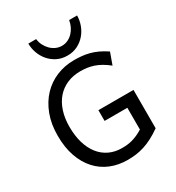

<svg xmlns="http://www.w3.org/2000/svg" viewBox="-226 -1102 1144 1249"><g transform="rotate(-30 346.5 -477.5)"><path d="M622.6 -75.7Q585 -49.3 551.8 -32.2Q518.6 -15.1 487.3 -5.4Q456.1 4.4 425.8 8.3Q395.5 12.2 363.8 12.2Q294.4 12.2 236.3 -11.7Q178.2 -35.6 136 -82Q93.8 -128.4 70.1 -196Q46.4 -263.7 46.4 -351.6Q46.4 -439.5 72.8 -508.8Q99.1 -578.1 144.8 -626.2Q190.4 -674.3 251.7 -699.7Q313 -725.1 383.3 -725.1Q413.1 -725.1 440.9 -722.4Q468.8 -719.7 496.8 -712.4Q524.9 -705.1 554 -691.7Q583 -678.2 615.2 -656.7L583.5 -568.8Q556.2 -590.8 530.5 -605.2Q504.9 -619.6 480.5 -627.7Q456.1 -635.7 431.9 -638.9Q407.7 -642.1 383.3 -642.1Q327.6 -642.1 282.7 -622.6Q237.8 -603 206.5 -566.9Q175.3 -530.8 158.4 -479.2Q141.6 -427.7 141.6 -363.8Q141.6 -296.4 157.5 -242.7Q173.3 -189 203.1 -151.1Q232.9 -113.3 275.1 -93.3Q317.4 -73.2 369.6 -73.2Q391.6 -73.2 410.9 -75.4Q430.2 -77.6 449.2 -83Q468.3 -88.4 487.8 -97.2Q507.3 -106 529.8 -119.6V-283.2H358.9V-363.8H622.6ZM546.9 -966.8Q546.9 -931.2 534.2 -896.2Q521.5 -861.3 497.8 -833.5Q474.1 -805.7 440.2 -788.6Q406.2 -771.5 363.8 -771.5Q320.8 -771.5 286.9 -788.6Q252.9 -805.7 229.2 -833.5Q205.6 -861.3 193.1 -896.2Q180.7 -931.2 180.7 -966.8H239.3Q242.2 -941.9 253.2 -919.9Q264.2 -897.9 280.8 -881.1Q297.4 -864.3 318.6 -854.5Q339.8 -844.7 363.8 -844.7Q387.7 -844.7 408.7 -854.5Q429.7 -864.3 445.8 -881.1Q461.9 -897.9 472.7 -919.9Q483.4 -941.9 487.3 -966.8Z"/></g></svg>

Font: Andika APac
Style: Regular
Weight: 400
Designer: Victor Gaultney, Annie Olsen, Julie Remington, Don Collingsworth, Eric Hays, Becca Hirsbrunner
Foundry: SIL International
Version: Version 5.000